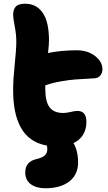

<svg xmlns="http://www.w3.org/2000/svg" viewBox="-20 -776 583 1035"><path d="M224.1 238.8Q175.3 238.8 145.8 216.8Q116.2 194.8 116.2 153.8Q116.2 95.7 174.8 82Q207 74.7 220.9 62.3Q234.9 49.8 234.9 27.8Q234.9 16.6 232.9 8.8Q183.6 0 148.2 -25.1Q112.8 -50.3 91.6 -89.8Q70.3 -129.4 60.5 -179.2Q50.8 -229 50.8 -292Q50.8 -346.7 59.3 -428Q67.9 -509.3 67.9 -553.2Q67.9 -589.8 59.3 -634.5Q50.8 -679.2 50.8 -695.8Q50.8 -724.6 64.9 -740.2Q79.1 -755.9 116.2 -755.9Q176.3 -755.9 210.2 -707Q244.1 -658.2 244.1 -558.1Q244.1 -534.2 238.8 -490.2Q308.1 -504.9 395 -504.9Q452.1 -504.9 492.2 -474.4Q532.2 -443.8 532.2 -401.9Q532.2 -383.3 521 -369.4Q509.8 -355.5 491.2 -354Q419.4 -350.1 386.5 -347.7Q353.5 -345.2 308.3 -337.4Q263.2 -329.6 224.1 -315.9V-297.9Q224.1 -227.1 247.6 -197Q271 -167 320.8 -167Q338.4 -167 361.6 -172.6Q384.8 -178.2 396 -178.2Q421.9 -178.2 433.8 -163.3Q445.8 -148.4 445.8 -118.2Q445.8 -79.6 428 -50Q410.2 -20.5 376 -4.9Q400.9 36.6 400.9 100.1Q400.9 165 353.8 201.9Q306.6 238.8 224.1 238.8Z"/></svg>

Font: Shantell Sans Irregular
Style: Regular
Weight: 800
Designer: Stephen Nixon, Anya Danilova, Shantell Martin
Foundry: Arrow Type
Version: Version 1.006;[9816181b4]